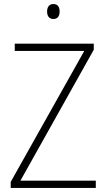

<svg xmlns="http://www.w3.org/2000/svg" viewBox="-20 -930 527 950"><path d="M244 -910C222 -910 213 -893 213 -873C213 -851 223 -836 244 -836C266 -836 275 -851 275 -873C275 -894 267 -910 244 -910ZM454 0V-36H81L444 -684V-714H53V-678H397L33 -30V0Z"/></svg>

Font: Noto Sans Lao UI SemCond ExtLt
Style: Regular
Weight: 200
Width: 4
Designer: Monotype Design Team
Foundry: Monotype Imaging Inc.
Version: Version 2.000